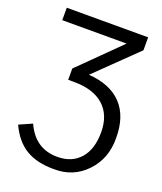

<svg xmlns="http://www.w3.org/2000/svg" viewBox="-160 -791 932 1102"><g transform="rotate(20 305.5 -240.0)"><path d="M204 -302V-371L448 -612H55V-688H552V-609L306 -370Q438 -361 507.5 -288Q577 -215 577 -83Q579 43 499 127Q419 211 299 208Q197 208 130 167.5Q63 127 22 38L101 3Q160 135 296 135Q384 135 434.5 78Q485 21 485 -83Q485 -188 421.5 -245Q358 -302 239 -302Z"/></g></svg>

Font: Libra Sans
Style: Regular
Weight: 400
Foundry: Context Ltd
Version: Version 1.002